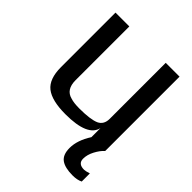

<svg xmlns="http://www.w3.org/2000/svg" viewBox="-192 -591 884 884"><g transform="rotate(45 250.0 -149.0)"><path d="M210 10Q121 10 81.5 -21Q42 -52 42 -129V-484H132V-134Q132 -73 179 -61Q200 -54 236 -54Q309 -54 340 -68Q369 -82 369 -119V-484H459V0Q441 16 426.5 43.5Q412 71 412 97Q412 130 451 130Q460 130 482 123V176Q462 186 432 186Q382 186 357.5 168Q333 150 333 106Q333 56 369 0V-59Q354 10 210 10Z"/></g></svg>

Font: Gamestation Display
Style: Regular
Weight: 400
Designer: Jonas Hecksher
Foundry: Jonas Hecksher, Playtypeª, e-types AS
Version: Version 1.003